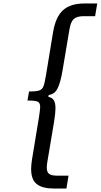

<svg xmlns="http://www.w3.org/2000/svg" viewBox="-20 -858 579 1104"><path d="M159 113Q159 92 164 59L204 -184Q211 -230 211 -243Q211 -267 196.5 -273.5Q182 -280 138 -280L147 -332Q189 -332 206 -338Q223 -344 230 -362Q237 -380 245 -429L285 -672Q300 -762 343 -800Q386 -838 465 -838H539L527 -765H461Q422 -765 404 -748.5Q386 -732 379 -687L340 -455Q328 -383 311 -349.5Q294 -316 260 -312L258 -301Q280 -297 289.5 -281.5Q299 -266 299 -235Q299 -208 291 -158L252 74Q249 92 249 106Q249 131 262 141.5Q275 152 308 152H374L362 226H288Q225 226 192 201Q159 176 159 113Z"/></svg>

Font: Be Vietnam Medium
Style: Italic
Weight: 500
Italic angle: -9.444°
Designer: Gabriel Lam
Foundry: TypeRant
Version: Version 3.000